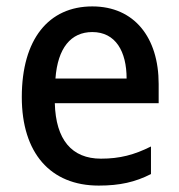

<svg xmlns="http://www.w3.org/2000/svg" viewBox="-20 -569 560 599"><path d="M268 -549C132 -549 48 -447 48 -266C48 -92 137 10 288 10C354 10 402 -1 451 -26V-112C399 -86 354 -74 295 -74C204 -74 154 -133 151 -247H475V-307C475 -452 399 -549 268 -549ZM268 -469C341 -469 375 -408 375 -324H153C160 -419 201 -469 268 -469Z"/></svg>

Font: Noto Sans Arabic UI SmCn Md
Style: Regular
Weight: 500
Width: 4
Designer: Monotype Design Team, Nadine Chahine and Nizar Qandah
Foundry: Monotype Imaging Inc.
Version: Version 2.010